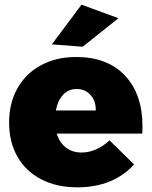

<svg xmlns="http://www.w3.org/2000/svg" viewBox="-20 -795 649 822"><path d="M590 -254Q590 -233 589 -223H223Q235 -184 262.5 -163Q290 -142 329 -142Q392 -142 449 -194L554 -91Q511 -43 449.5 -18Q388 7 312 7Q222 7 156 -27.5Q90 -62 54.5 -124.5Q19 -187 19 -270Q19 -354 55 -417.5Q91 -481 156 -516Q221 -551 306 -551Q440 -551 515 -471.5Q590 -392 590 -254ZM308 -414Q273 -414 250 -389Q227 -364 219 -322H390Q391 -362 368 -388Q345 -414 308 -414ZM329 -775 487 -717 334 -595 202 -605Z"/></svg>

Font: Gontserrat ExtraBold
Style: Regular
Weight: 800
Designer: Julieta Ulanovsky
Foundry: Julieta Ulanovsky
Version: Version 6.001